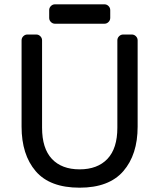

<svg xmlns="http://www.w3.org/2000/svg" viewBox="-20 -860 738 890"><path d="M618 -673V-273Q618 -143 551.5 -66.5Q485 10 349 10Q211 10 145.5 -66.5Q80 -143 80 -273V-673Q80 -684 88 -692Q96 -700 107 -700H148Q159 -700 167 -692Q175 -684 175 -673V-268Q175 -172 220.5 -123.5Q266 -75 349 -75Q432 -75 478 -123.5Q524 -172 524 -268V-673Q524 -684 532 -692Q540 -700 551 -700H591Q602 -700 610 -692Q618 -684 618 -673ZM208 -777V-813Q208 -824 216 -832Q224 -840 235 -840H464Q475 -840 483 -832Q491 -824 491 -813V-777Q491 -766 483 -758Q475 -750 464 -750H235Q224 -750 216 -758Q208 -766 208 -777Z"/></svg>

Font: Contemporary
Style: Regular
Weight: 400
Designer: Victor Tran
Foundry: Victor Tran
Version: Version 1.100